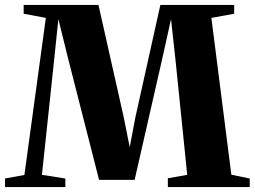

<svg xmlns="http://www.w3.org/2000/svg" viewBox="-30 -763 1038 783"><path d="M69.5 -49.5 157 -690 66.5 -707V-743H371.5L475 -283L499 -162.5L522 -284L624 -743H925V-707L832 -690L913.5 -50.5L988.5 -35V0H654.5V-36L733.5 -50L686 -515.5L667.5 -685L632 -525L519 -29.5H374L249.5 -517.5L208 -685L190.5 -516L141 -50L236.5 -35V0H-9.5V-35Z"/></svg>

Font: Merriweather 96pt ExtraBold
Style: Regular
Weight: 800
Version: Version 2.100